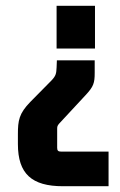

<svg xmlns="http://www.w3.org/2000/svg" viewBox="-20 -499 416 665"><path d="M177 -290 176 -265C175 -245 174 -237 159 -221L85 -146C46 -106 42 -82 42 -34V0C42 103 90 146 198 146H356V26H191C182 26 178 23 178 13V-53C178 -61 179 -64 185 -71L276 -169C304 -199 308 -211 308 -247V-290ZM176 -479V-331H309V-479Z"/></svg>

Font: Gemini
Style: Regular
Weight: 700
Designer: Pushpananda Ekanayake, Sol Matas, Kosala Senevirathne
Foundry: Mooniak
Version: Version 1.000;PS 1.0;hotconv 1.0.86;makeotf.lib2.5.63406